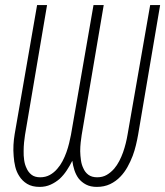

<svg xmlns="http://www.w3.org/2000/svg" viewBox="-20 -731 655 761"><path d="M614.7 -710.9H575.2L485.4 -196.3Q482.9 -181.2 478.5 -163.3Q474.1 -145.5 467.8 -127.4Q461.4 -109.4 452.6 -92.5Q443.8 -75.7 432.6 -62.5Q419.4 -47.4 403.1 -37.8Q386.7 -28.3 365.2 -28.3Q343.8 -28.3 330.3 -38.3Q316.9 -48.3 310.1 -64.5Q303.2 -78.6 300.8 -96.2Q298.3 -113.8 297.9 -131.3Q297.9 -149.4 299.8 -166.3Q301.8 -183.1 303.7 -195.8L391.1 -710.9H350.6L261.2 -196.3Q258.3 -181.2 253.9 -163.1Q249.5 -145 243.2 -127.4Q236.8 -109.4 227.8 -92.3Q218.8 -75.2 207 -62Q194.3 -46.9 177.5 -37.6Q160.6 -28.3 139.2 -28.3Q117.7 -28.3 104.7 -38.6Q91.8 -48.8 85 -64.9Q78.1 -79.1 75.7 -96.7Q73.2 -114.3 73.7 -132.3Q73.7 -149.9 75.4 -166.7Q77.1 -183.6 79.1 -195.8L166.5 -710.9H127L38.1 -199.2Q34.7 -179.2 33.4 -156.7Q32.2 -134.3 34.2 -111.8Q35.6 -90.3 40.5 -70.1Q45.4 -49.8 56.2 -33.2Q67.9 -14.2 87.6 -2.2Q107.4 9.8 137.2 9.8Q161.1 9.8 180.9 0.7Q200.7 -8.3 216.8 -22.5Q232.4 -37.1 244.6 -55.7Q256.8 -74.2 266.6 -93.8Q269 -74.7 274.9 -56.6Q280.8 -38.6 291 -24.4Q303.2 -8.8 321 0.5Q338.9 9.8 363.8 9.8Q393.1 9.8 416.3 -1.2Q439.5 -12.2 457.5 -31.2Q473.1 -47.4 485.1 -68.8Q497.1 -90.3 505.9 -113.3Q513.7 -134.3 518.8 -155.8Q523.9 -177.2 527.3 -196.3Z"/></svg>

Font: Roboto Mono ExtraLight
Style: Italic
Weight: 250
Italic angle: -10°
Monospace: yes
Designer: Google
Version: Version 3.000